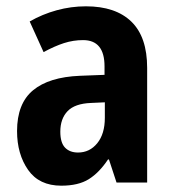

<svg xmlns="http://www.w3.org/2000/svg" viewBox="-20 -629 549 608"><path d="M252 -609Q346 -609 396 -560.5Q446 -512 446 -414V-51H349L325 -124H322Q294 -82 261 -61.5Q228 -41 174 -41Q104 -41 69 -91Q34 -141 34 -214Q34 -301 84.5 -343Q135 -385 233 -389L311 -392V-419Q311 -502 243 -502Q212 -502 182.5 -492.5Q153 -483 118 -464L74 -561Q114 -584 159.5 -596.5Q205 -609 252 -609ZM268 -303Q217 -301 194 -277Q171 -253 171 -212Q171 -177 186 -161.5Q201 -146 227 -146Q264 -146 288 -175.5Q312 -205 312 -256V-305Z"/></svg>

Font: Noto Sans Tamil UI Condensed
Style: Bold
Weight: 700
Width: 3
Designer: Jelle Bosma - Monotype Design Team
Foundry: Monotype Imaging Inc.
Version: Version 2.004; ttfautohint (v1.8.4.7-5d5b)